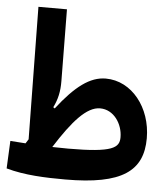

<svg xmlns="http://www.w3.org/2000/svg" viewBox="-51 -739 688 789"><g transform="rotate(5 293.0 -344.5)"><path d="M247.1 3.9C482.9 3.9 566.4 -59.6 566.4 -193.8C566.4 -320.3 484.9 -423.8 377.4 -423.8C312.5 -423.8 252.4 -378.4 178.7 -283.2L172.4 -287.6C189.5 -321.8 196.8 -355 196.3 -397.5L193.4 -693.4H75.7L83 -147.5C79.6 -141.6 75.7 -135.7 71.8 -129.9C51.3 -131.3 30.3 -132.8 8.8 -134.3L3.4 -20.5C79.6 1 165 3.9 247.1 3.9ZM182.6 -124.5C252.9 -235.4 309.6 -299.8 364.7 -299.8C421.9 -299.8 458.5 -243.2 458.5 -188.5C458.5 -145.5 432.6 -123.5 248.5 -123.5C226.1 -123.5 204.1 -124 182.6 -124.5Z"/></g></svg>

Font: Cascadia Mono SemiBold
Style: Regular
Weight: 600
Monospace: yes
Designer: Aaron Bell
Foundry: Saja Typeworks
Version: Version 2404.023